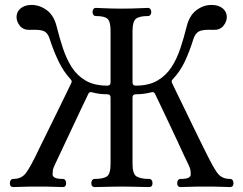

<svg xmlns="http://www.w3.org/2000/svg" viewBox="-20 -758 985 778"><path d="M34 0Q20 0 20 -16Q20 -23 23.5 -28Q27 -33 34 -33Q69 -33 87 -59.5Q105 -86 121 -119Q131 -140 147.5 -173.5Q164 -207 183 -245.5Q202 -284 219.5 -320Q237 -356 250.5 -383.5Q264 -411 269 -422Q273 -430 266 -437Q238 -467 218 -508Q198 -549 181 -601Q174 -624 158.5 -631.5Q143 -639 102 -637Q75 -636 61 -653Q47 -670 47 -689Q47 -710 63.5 -724Q80 -738 108 -738Q141 -738 170 -716.5Q199 -695 210 -649Q221 -605 235 -562.5Q249 -520 270.5 -486Q292 -452 327 -431.5Q362 -411 415 -411Q428 -411 428 -424V-633Q428 -671 415.5 -682Q403 -693 368 -693Q362 -693 358.5 -698Q355 -703 355 -709Q355 -716 358.5 -721Q362 -726 368 -726Q374 -726 393 -725Q412 -724 434.5 -723.5Q457 -723 473 -723Q489 -723 512 -723.5Q535 -724 554.5 -725Q574 -726 579 -726Q586 -726 589.5 -721Q593 -716 593 -709Q593 -703 589.5 -698Q586 -693 579 -693Q545 -693 531 -682Q517 -671 517 -633V-424Q517 -411 530 -411Q583 -411 618 -431.5Q653 -452 675 -486Q697 -520 711 -562.5Q725 -605 736 -649Q747 -695 775.5 -716.5Q804 -738 837 -738Q866 -738 882.5 -724Q899 -710 899 -689Q899 -670 885 -653Q871 -636 844 -637Q803 -639 787.5 -631.5Q772 -624 764 -601Q748 -549 728.5 -508Q709 -467 680 -437Q673 -430 677 -422Q682 -411 695.5 -383.5Q709 -356 727 -319Q745 -282 763.5 -243.5Q782 -205 798.5 -172Q815 -139 825 -119Q841 -86 859 -59.5Q877 -33 912 -33Q919 -33 922.5 -28Q926 -23 926 -16Q926 0 912 0Q902 0 877.5 -1Q853 -2 814 -2Q771 -2 746.5 -1Q722 0 712 0Q698 0 698 -16Q698 -23 701.5 -28Q705 -33 712 -33Q735 -33 744 -38Q753 -43 753 -51Q753 -56 752 -66Q751 -76 744 -90Q740 -97 727 -125.5Q714 -154 696 -192.5Q678 -231 659.5 -270Q641 -309 627 -338.5Q613 -368 608 -378Q604 -387 593 -384Q563 -376 530 -376Q517 -376 517 -363V-94Q517 -53 533.5 -43Q550 -33 584 -33Q591 -33 594.5 -28Q598 -23 598 -16Q598 0 584 0Q578 0 557 -0.5Q536 -1 512.5 -1.5Q489 -2 473 -2Q457 -2 434 -1.5Q411 -1 391 -0.5Q371 0 364 0Q350 0 350 -16Q350 -23 353.5 -28Q357 -33 364 -33Q398 -33 413 -43Q428 -53 428 -94V-363Q428 -376 415 -376Q398 -376 382.5 -378Q367 -380 353 -384Q342 -387 338 -378Q331 -362 326.5 -353.5Q322 -345 316.5 -333Q311 -321 298.5 -295Q286 -269 263.5 -220.5Q241 -172 202 -90Q195 -76 194 -66Q193 -56 193 -51Q193 -43 202.5 -38Q212 -33 234 -33Q241 -33 244.5 -28Q248 -23 248 -16Q248 0 234 0Q224 0 199.5 -1Q175 -2 131 -2Q92 -2 68 -1Q44 0 34 0Z"/></svg>

Font: Zen Old Mincho
Style: Regular
Weight: 400
Designer: Yoshimichi Ohira
Foundry: Positype
Version: Version 1.001